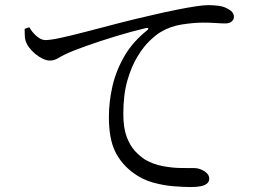

<svg xmlns="http://www.w3.org/2000/svg" viewBox="-20 -731 1040 752"><path d="M95 -624.2 76.5 -618Q77.2 -606.8 77 -595.3Q76.7 -583.8 79.9 -572.3Q83.8 -559.2 93.6 -545.7Q103.5 -532.2 117.6 -520.3Q131.6 -508.5 147 -501.2Q162.4 -493.8 175.9 -493.8Q192 -493.8 207.1 -502.9Q222.3 -512 236.7 -518.8Q267.5 -533.3 319.8 -551.7Q372 -570.2 433.6 -589Q495.3 -607.8 550.5 -620.8Q559.3 -622.8 560.6 -619.7Q561.9 -616.6 556.5 -612.4Q500.3 -567.9 467.3 -511.2Q434.4 -454.4 420.4 -393.3Q406.5 -332.1 406.5 -273.1Q406.5 -188.1 430.7 -138.3Q454.9 -88.4 501.8 -54.1Q535.8 -28.4 577.1 -16.7Q618.3 -5 658.3 -1.7Q698.2 1.6 727 1.6Q750 1.6 765.9 -1.5Q781.8 -4.6 790.7 -12.1Q799.5 -19.6 799.5 -31.3Q799.5 -43.8 789.9 -52.9Q780.4 -62 767.1 -67.3Q753.8 -72.6 741.7 -72.6Q722 -72.6 688.4 -73Q654.8 -73.4 617.8 -80.3Q580.7 -87.1 547.6 -106.2Q527.7 -119 508.3 -139.9Q489 -160.9 476 -195.7Q463 -230.5 463 -284.9Q463 -360.3 478.9 -415.7Q494.9 -471 518.4 -509.5Q541.9 -548 566.6 -571.5Q591.2 -594.9 607.9 -604.7Q645.7 -628 692.7 -635.2Q739.6 -642.4 775.7 -642.4Q804 -642.4 825.8 -640.8Q847.5 -639.2 862.4 -639.2Q878.7 -639.2 887.4 -646.9Q896.2 -654.6 896.2 -664.9Q896.2 -675.7 889.1 -683.9Q882.1 -692.1 865.6 -699.8Q853.7 -706 834.3 -708.5Q814.8 -710.9 794.8 -710.9Q778.2 -710.9 746.9 -706.2Q715.6 -701.6 670.7 -692.6Q625.8 -683.7 567.7 -669.9Q506 -656 441.9 -639.4Q377.8 -622.7 320.4 -607.7Q263.1 -592.7 220.2 -583.3Q177.3 -574 158 -574Q141 -574 123.1 -589.6Q105.2 -605.2 95 -624.2Z"/></svg>

Font: Source Han Serif JP VF
Style: Regular
Weight: 250
Designer: Ryoko NISHIZUKA 西塚涼子 (kana & ideographs); Frank Grießhammer (Latin, Greek & Cyrillic); Wenlong ZHANG 张文龙 (bopomofo); San
Foundry: Adobe
Version: Version 2.001;hotconv 1.1.0;makeotfexe 2.6.0